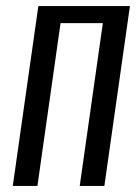

<svg xmlns="http://www.w3.org/2000/svg" viewBox="-20 -611 456 631"><path d="M22 0 106 -591H407L323 0H242L318 -535H179L103 0Z"/></svg>

Font: Alumni Sans Medium
Style: Italic
Weight: 500
Italic angle: -8°
Designer: Robert E. Leuschke
Foundry: Robert E. Leuschke
Version: Version 1.016